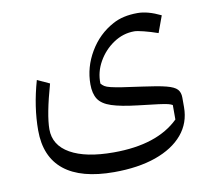

<svg xmlns="http://www.w3.org/2000/svg" viewBox="-74 -493 906 817"><g transform="rotate(-10 379.0 -84.5)"><path d="M644 -309.6Q611.8 -320.8 583.5 -327.9Q555.2 -335 543 -335Q494.6 -335 453.1 -307.1Q411.6 -279.3 386.5 -235.1Q361.3 -190.9 362.8 -141.1Q369.1 -133.3 377.2 -128.2Q385.3 -123 402.3 -118.9Q419.4 -114.7 451.4 -109.6Q483.4 -104.5 538.1 -97.2Q604 -88.4 637.9 -79.6Q671.9 -70.8 683.8 -57.6Q695.8 -44.4 695.8 -22V19.5Q695.8 87.4 654.1 137Q612.3 186.5 535.9 213.4Q459.5 240.2 355.5 240.2Q212.9 240.2 140.1 181.9Q67.4 123.5 67.4 9.3Q67.4 -92.3 99.1 -203.1L151.9 -178.7Q115.2 -48.8 115.2 13.2Q115.2 82 181.4 119.6Q247.6 157.2 368.2 157.2Q556.2 157.2 650.4 64.9V2.4Q643.1 -2 631.3 -4.9Q619.6 -7.8 590.8 -11.7Q562 -15.6 503.9 -22Q431.6 -30.3 391.6 -43.5Q351.6 -56.6 335.9 -80.8Q320.3 -105 320.3 -145Q320.3 -218.8 359.1 -284.4Q397.9 -350.1 462.4 -384.8Q505.9 -409.2 570.3 -409.2Q614.3 -409.2 670.4 -381.8Z"/></g></svg>

Font: Pinar-DS1-FD Regular
Style: Regular
Weight: 400
Designer: Amin Abedi
Version: Version 3.000